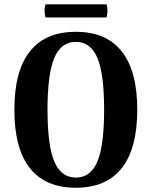

<svg xmlns="http://www.w3.org/2000/svg" viewBox="-20 -860 706 894"><path d="M46.9 -349.1Q46.9 -529.3 119.1 -620.6Q191.4 -711.9 333 -711.9Q474.6 -711.9 546.9 -620.6Q619.1 -529.3 619.1 -349.1Q619.1 -168.5 546.9 -77.1Q474.6 14.2 333 14.2Q191.4 14.2 119.1 -77.1Q46.9 -168.5 46.9 -349.1ZM191.9 -778.8Q183.1 -810.1 191.9 -839.8H476.1Q484.9 -810.1 476.1 -778.8ZM333 -33.2Q402.3 -33.2 433.6 -108.2Q464.8 -183.1 464.8 -349.1Q464.8 -515.1 433.6 -590.1Q402.3 -665 333 -665Q264.2 -665 232.7 -589.8Q201.2 -514.6 201.2 -349.1Q201.2 -183.6 232.7 -108.4Q264.2 -33.2 333 -33.2Z"/></svg>

Font: Arima
Style: Bold
Weight: 700
Designer: Joana Correia and Natanael Gama
Foundry: NDISCOVER
Version: Version 1.100;Glyphs 3.1.2 (3151)